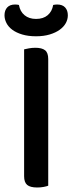

<svg xmlns="http://www.w3.org/2000/svg" viewBox="-24 -826 321 852"><path d="M190 -2Q183 1 169.5 3.5Q156 6 141 6Q110 6 96.5 -5.5Q83 -17 83 -44V-607Q91 -609 104.5 -611.5Q118 -614 133 -614Q162 -614 176 -603Q190 -592 190 -564ZM136 -742Q168 -742 187.5 -758.5Q207 -775 212 -804Q217 -805 221 -805.5Q225 -806 230 -806Q253 -806 265 -793Q277 -780 277 -758Q277 -740 268 -723.5Q259 -707 241 -694Q223 -681 196.5 -673Q170 -665 136 -665Q101 -665 74.5 -673Q48 -681 30.5 -694Q13 -707 4.5 -724Q-4 -741 -4 -758Q-4 -780 8 -793Q20 -806 43 -806Q48 -806 52 -805.5Q56 -805 60 -804Q65 -775 85 -758.5Q105 -742 136 -742Z"/></svg>

Font: Baloo Da 2 Medium
Style: Regular
Weight: 500
Designer: Noopur Datye, Sulekha Rajkumar and Ek Type
Foundry: Ek Type
Version: Version 1.640;hotconv 1.0.111;makeotfexe 2.5.65597; ttfautoh